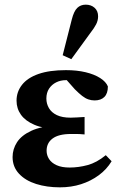

<svg xmlns="http://www.w3.org/2000/svg" viewBox="-20 -789 514 824"><path d="M237 15Q181 15 135 0.5Q89 -14 61.5 -43.5Q34 -73 34 -115Q34 -149 53 -178.5Q72 -208 114 -227.5Q156 -247 225 -251L222 -236Q166 -237 127.5 -253.5Q89 -270 70 -296.5Q51 -323 51 -357Q51 -395 74.5 -425Q98 -455 145 -471.5Q192 -488 263 -488Q310 -488 347.5 -479Q385 -470 410 -454Q435 -438 443 -418Q443 -388 428 -373Q413 -358 386 -358Q372 -358 359 -362.5Q346 -367 332.5 -377.5Q319 -388 301 -406L255 -458L309 -462L329 -440Q308 -445 292 -445Q276 -445 263 -445Q240 -445 221 -435.5Q202 -426 190.5 -408.5Q179 -391 179 -366Q179 -344 190 -325Q201 -306 224 -295Q247 -284 283 -284Q297 -284 309.5 -285Q322 -286 343 -287V-212Q321 -214 309 -214Q297 -214 285 -214Q258 -214 238 -209Q218 -204 205 -194Q192 -184 186 -171Q180 -158 180 -142Q180 -123 190.5 -106.5Q201 -90 223 -80Q245 -70 279 -70Q317 -70 356 -80.5Q395 -91 434 -123L459 -97Q438 -62 404 -37Q370 -12 328 1.5Q286 15 237 15ZM249 -552 288 -705Q297 -741 311.5 -755Q326 -769 348 -769Q371 -769 386 -755.5Q401 -742 401 -719Q401 -701 392.5 -684.5Q384 -668 366 -645L286 -535Z"/></svg>

Font: Source Serif 4 36pt
Style: Bold
Weight: 700
Designer: Frank Grießhammer
Foundry: Adobe Systems Incorporated
Version: Version 4.004;hotconv 1.0.116;makeotfexe 2.5.65601